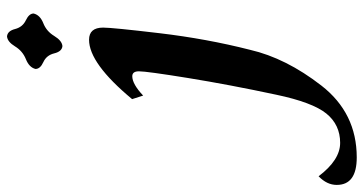

<svg xmlns="http://www.w3.org/2000/svg" viewBox="-451 -489 1047 553"><g transform="rotate(-90 72.5 -212.5)"><path d="M-104.5 291.5Q-183.6 291.5 -183.6 233.9Q-183.6 205.6 -158.7 181.6Q-111.8 243.7 -62.5 243.7Q-10.3 243.7 22 203.9Q54.2 164.1 76.2 59.6Q105 -75.2 124.3 -194.3Q143.6 -313.5 143.6 -335.9Q143.6 -355 129.4 -355Q106.9 -355 73.7 -323.7L63.5 -355.5Q166.5 -479.5 234.4 -479.5Q269.5 -479.5 269.5 -439Q269.5 -412.6 253.4 -276.6Q237.3 -140.6 205.6 -16.1Q181.6 87.9 102.5 189.7Q23.4 291.5 -104.5 291.5ZM216.3 -556.2Q200.7 -557.6 195.3 -579.8Q189.9 -602.1 170.2 -611.1Q150.4 -620.1 150.4 -633.8Q154.8 -651.9 178.5 -661.4Q202.1 -670.9 215.3 -692.6Q228.5 -714.4 244.1 -715.8Q259.8 -714.4 265.4 -692.6Q271 -670.9 290.5 -661.6Q310.1 -652.3 310.1 -639.2Q305.7 -620.6 282.2 -611.3Q258.8 -602.1 245.4 -579.8Q231.9 -557.6 216.3 -556.2Z"/></g></svg>

Font: Kelvinch
Style: Bold Italic
Weight: 700
Italic angle: -10°
Designer: Paul James Miller
Foundry: High-Logic / Made with FontCreator
Version: Version 3.30 September 23, 2016